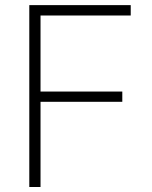

<svg xmlns="http://www.w3.org/2000/svg" viewBox="-20 -748 610 768"><path d="M97.2 0V-727.5H502.9V-686H142.1V-381.8H469.2V-340.8H142.1V0Z"/></svg>

Font: Inter Tight ExtraLight
Style: Regular
Weight: 250
Designer: Rasmus Andersson
Foundry: rsms
Version: Version 3.004